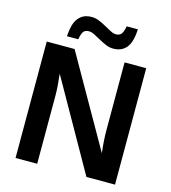

<svg xmlns="http://www.w3.org/2000/svg" viewBox="-127 -993 977 1096"><g transform="rotate(15 361.0 -445.0)"><path d="M442.4 -747.1Q420.9 -747.1 399.2 -756.3Q377.4 -765.6 356.9 -777.1Q336.4 -788.6 318.1 -797.9Q299.8 -807.1 285.2 -807.1Q265.1 -807.1 254.6 -795.9Q244.1 -784.7 237.3 -747.1H170.4Q174.3 -802.2 186.3 -829.8Q198.2 -857.4 220.7 -873.8Q243.2 -890.1 280.3 -890.1Q302.2 -890.1 324.2 -880.9Q346.2 -871.6 366.7 -860.1Q387.2 -848.6 405 -839.4Q422.9 -830.1 437 -830.1Q456.5 -830.1 467.5 -842Q478.5 -854 485.4 -890.1H551.3Q547.9 -813.5 520.3 -780.3Q492.7 -747.1 442.4 -747.1ZM485.8 0 186 -529.8Q194.8 -452.6 194.8 -405.8V0H66.9V-688H231.4L535.6 -153.8Q526.9 -227.5 526.9 -288.1V-688H654.8V0Z"/></g></svg>

Font: TypoPRO Liberation Sans
Style: Bold
Weight: 700
Designer: Steve Matteson
Foundry: Ascender Corporation
Version: Version 2.00.1